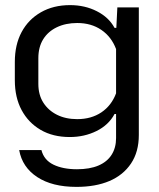

<svg xmlns="http://www.w3.org/2000/svg" viewBox="-20 -554 620 751"><path d="M279 177Q184 177 125.5 138.5Q67 100 55 33H142Q152 72 189 90Q226 108 281 108Q331 108 365 93.5Q399 79 416.5 51.5Q434 24 434 -14V-108H428Q405 -65 357.5 -41.5Q310 -18 253 -18Q187 -18 139 -46Q91 -74 64.5 -123.5Q38 -173 38 -240V-312Q38 -379 64.5 -428.5Q91 -478 140 -506Q189 -534 254 -534Q312 -534 359 -510Q406 -486 428 -445H435L439 -525H523V-26Q523 40 492.5 85.5Q462 131 408 154Q354 177 279 177ZM282 -88Q337 -88 376.5 -114.5Q416 -141 434 -189V-362Q416 -410 376.5 -437Q337 -464 282 -464Q237 -464 202.5 -447.5Q168 -431 149 -400.5Q130 -370 130 -326V-226Q130 -183 149.5 -152.5Q169 -122 203 -105Q237 -88 282 -88Z"/></svg>

Font: Hubot Sans
Style: Regular
Weight: 400
Designer: Deni Anggara
Foundry: GitHub, Inc., Subsidiary of Microsoft Corporation
Version: Version 2.000